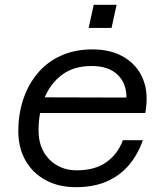

<svg xmlns="http://www.w3.org/2000/svg" viewBox="-20 -765 690 797"><path d="M295 12Q223 12 169 -17.5Q115 -47 85.5 -99.5Q56 -152 56 -220Q56 -292 77 -354Q98 -416 137.5 -462.5Q177 -509 234.5 -534.5Q292 -560 364 -560Q440 -560 494.5 -528Q549 -496 573.5 -437Q598 -378 583 -296H129L144 -361L505 -360Q505 -420 467.5 -455.5Q430 -491 360 -491Q285 -491 236 -453.5Q187 -416 163.5 -355.5Q140 -295 140 -224Q140 -174 160 -137Q180 -100 216 -79Q252 -58 299 -58Q375 -58 422.5 -92.5Q470 -127 490 -183H573Q552 -123 515 -79.5Q478 -36 423.5 -12Q369 12 295 12ZM348 -649 369 -745H464L443 -649Z"/></svg>

Font: Azeret Mono Thin Light
Style: Italic
Weight: 300
Italic angle: -12°
Version: Version 1.002